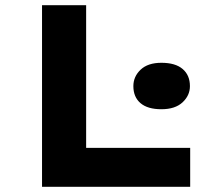

<svg xmlns="http://www.w3.org/2000/svg" viewBox="-20 -720 840 740"><path d="M142 0V-700H312V-150H713V0ZM602 -299Q549 -299 521.5 -322.5Q494 -346 494 -388Q494 -425 522 -451.5Q550 -478 602 -478Q656 -478 684 -454Q712 -430 712 -388Q712 -352 683.5 -325.5Q655 -299 602 -299Z"/></svg>

Font: Lexend Mega
Style: Bold
Weight: 700
Version: Version 1.007